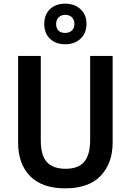

<svg xmlns="http://www.w3.org/2000/svg" viewBox="-20 -1020 716 1050"><path d="M596 -240Q596 -128 531 -59Q466 10 336 10Q210 10 144.5 -57Q79 -124 79 -241V-714H203V-254Q203 -169 237 -133Q271 -97 339 -97Q409 -97 441 -135.5Q473 -174 473 -255V-714H596ZM337 -778Q285 -778 253.5 -808Q222 -838 222 -889Q222 -940 253.5 -970Q285 -1000 337 -1000Q387 -1000 420 -970Q453 -940 453 -890Q453 -839 420.5 -808.5Q388 -778 337 -778ZM337 -840Q359 -840 373 -853Q387 -866 387 -889Q387 -912 373 -925.5Q359 -939 337 -939Q315 -939 301 -925.5Q287 -912 287 -889Q287 -866 299.5 -853Q312 -840 337 -840Z"/></svg>

Font: Noto Sans Gujarati SemiCondensed SemiBold
Style: Regular
Weight: 600
Width: 4
Designer: Jelle Bosma - Monotype Design Team, Universal Thirst
Foundry: Monotype Imaging Inc.
Version: Version 2.106; ttfautohint (v1.8.4.7-5d5b)